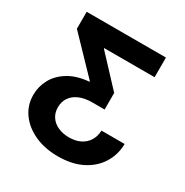

<svg xmlns="http://www.w3.org/2000/svg" viewBox="-169 -667 980 1016"><g transform="rotate(30 321.0 -159.5)"><path d="M321.3 209.5Q241.2 209.5 179.2 181.4Q117.2 153.3 81.8 104.2Q46.4 55.2 46.4 -8.3Q46.4 -59.1 70.8 -104Q95.2 -148.9 144.8 -179.4Q194.3 -210 269.5 -216.3V-219.7L71.3 -425.8V-529.3H555.7V-409.2H247.6V-406.2L412.1 -230V-128.9H337.4Q291 -128.9 258.5 -114.7Q226.1 -100.6 209 -75.2Q191.9 -49.8 191.9 -16.1Q191.9 17.1 208.3 41.7Q224.6 66.4 254.2 79.8Q283.7 93.3 321.8 93.3Q360.8 93.3 389.9 79.1Q418.9 64.9 435.5 38.6Q452.1 12.2 453.6 -23.9H595.2Q593.8 43 560.5 95.7Q527.3 148.4 466.6 179Q405.8 209.5 321.3 209.5Z"/></g></svg>

Font: Inter Cardless Tabular Bold
Style: Bold
Weight: 700
Designer: Rasmus Andersson
Foundry: rsms
Version: Version 4.000;git-4fc901f